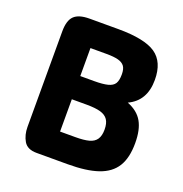

<svg xmlns="http://www.w3.org/2000/svg" viewBox="-112 -695 755 793"><g transform="rotate(20 266.0 -298.0)"><path d="M416 -324Q489 -358 489 -450Q489 -529 440 -562.5Q391 -596 275 -596H149Q102 -596 81.5 -576Q61 -556 61 -508V-88Q61 -53 76.5 -26.5Q92 0 133 0H270Q352 0 403 -17.5Q454 -35 478 -73.5Q502 -112 502 -177Q502 -236 482 -271Q462 -306 416 -324ZM194 -360V-483H265Q297 -483 316 -478Q335 -473 344 -461Q353 -449 353 -425Q353 -398 344.5 -384.5Q336 -371 314.5 -365.5Q293 -360 255 -360ZM194 -116V-258H259Q298 -258 320.5 -251.5Q343 -245 353.5 -229.5Q364 -214 364 -186Q364 -159 353.5 -143.5Q343 -128 321 -122Q299 -116 261 -116Z"/></g></svg>

Font: Beiruti ExtraBold
Style: Regular
Weight: 800
Designer: Arlette Boutros
Foundry: Boutros
Version: Version 1.41